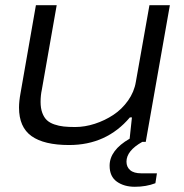

<svg xmlns="http://www.w3.org/2000/svg" viewBox="-20 -546 707 739"><path d="M246.1 12.2Q149.4 12.2 101.3 -22.2Q53.2 -56.6 53.2 -131.8Q53.2 -156.2 59.1 -188L118.2 -525.9H198.2L141.1 -201.2Q136.2 -178.7 136.2 -153.8Q136.2 -129.4 142.8 -111.6Q149.4 -93.8 160.4 -83.5Q171.4 -73.2 189.2 -67.1Q207 -61 225.3 -59.1Q243.7 -57.1 269 -57.1Q306.6 -57.1 345 -69.6Q383.3 -82 416.3 -103.8Q449.2 -125.5 472.9 -158.9Q496.6 -192.4 502.9 -231L555.2 -525.9H633.8L541 0H527.8Q466.8 34.2 466.8 76.2Q466.8 96.7 481 108.9Q495.1 121.1 523.9 121.1H584L578.1 159.2Q542.5 172.9 499 172.9Q457.5 172.9 429.7 153.1Q401.9 133.3 401.9 91.8Q401.9 32.2 479 -12.2L487.8 -94.2H480Q390.1 12.2 246.1 12.2Z"/></svg>

Font: Archivo Expanded Light
Style: Italic
Weight: 300
Width: 7
Italic angle: -10°
Designer: Hector Gatti
Foundry: Omnibus-Type
Version: Version 2.001